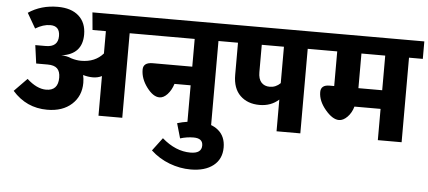

<svg xmlns="http://www.w3.org/2000/svg" viewBox="-61 -853 2903 1303"><g transform="rotate(5 1390.5 -201.5)"><path d="M876 -695V-576H784V0H622V-270Q594 -256 561 -256Q528 -256 494 -266Q500 -242 500 -213Q500 -123 438 -66.5Q376 -10 271 -10Q129 -10 34 -118L121 -207Q189 -145 252 -145Q334 -145 334 -234Q334 -276 313.5 -296Q293 -316 248 -316H170L153 -440H224Q308 -440 308 -515Q308 -584 243 -584Q195 -584 142 -552L83 -654Q169 -712 283 -712Q375 -712 426 -666.5Q477 -621 477 -540Q477 -405 335 -386Q373 -386 404 -372Q439 -361 472 -361Q567 -361 622 -424V-576H531L520 -695Z M1483 -695V-576H1389V0H1227V-260H1117Q1103 -216 1077 -188Q1051 -160 1023 -160Q980 -160 936.5 -218Q893 -276 893 -338Q893 -387 958 -387H1227V-576H836V-695Z M1004 203 1071 114Q1164 195 1265 195Q1341 195 1341 140Q1341 91 1278 91Q1233 91 1187 105L1158 4Q1227 -17 1302 -17Q1388 -17 1437.5 24.5Q1487 66 1487 141Q1487 220 1430.5 264.5Q1374 309 1276 309Q1203 309 1131.5 282Q1060 255 1004 203Z M2091 -695V-576H1997V0H1835V-216Q1782 -168 1704 -168Q1622 -168 1572 -216.5Q1522 -265 1522 -357V-576H1443V-695ZM1762 -297Q1804 -297 1835 -328V-576H1684V-390Q1684 -343 1705 -320Q1726 -297 1762 -297Z M2781 -695V-576H2687V0H2525V-213H2347Q2335 -170 2307 -141.5Q2279 -113 2250 -113Q2206 -113 2156.5 -172Q2107 -231 2107 -291Q2107 -340 2166 -340H2198V-576H2050V-695ZM2525 -340V-576H2363V-340Z"/></g></svg>

Font: FiraGO ExtraBold
Style: Regular
Weight: 800
Designer: bBox Type
Foundry: bBox Type GmbH
Version: Version 1.001;PS 001.001;hotconv 1.0.88;makeotf.lib2.5.64775